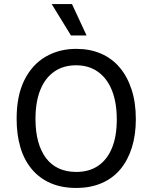

<svg xmlns="http://www.w3.org/2000/svg" viewBox="-20 -914 752 947"><path d="M356 13Q284 13 229 -11Q174 -35 136.5 -80Q99 -125 80.5 -187.5Q62 -250 62 -328Q62 -442 100 -518.5Q138 -595 204.5 -634Q271 -673 356 -673Q423 -673 477 -650Q531 -627 569.5 -582Q608 -537 629 -472.5Q650 -408 650 -326Q650 -249 630.5 -186.5Q611 -124 574 -79.5Q537 -35 482 -11Q427 13 356 13ZM356 -66Q420 -66 464.5 -96.5Q509 -127 532.5 -184.5Q556 -242 556 -324Q556 -409 532 -468.5Q508 -528 463 -560Q418 -592 355 -592Q293 -592 248 -561Q203 -530 179 -471Q155 -412 155 -327Q155 -264 168.5 -215.5Q182 -167 207.5 -133.5Q233 -100 270.5 -83Q308 -66 356 -66ZM330 -739 235 -894H335L407 -739Z"/></svg>

Font: Bricolage Grotesque 16pt
Style: Regular
Weight: 400
Version: Version 1.001;gftools[0.9.33.dev8+g029e19f]